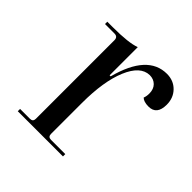

<svg xmlns="http://www.w3.org/2000/svg" viewBox="-128 -545 646 646"><g transform="rotate(45 194.5 -222.0)"><path d="M45 0V-11H92Q106 -11 106 -25V-399Q106 -415 90 -415H45V-426H71Q146 -426 178 -438V-304H183Q220 -444 311 -444Q343 -444 363.5 -423Q384 -402 384 -370Q384 -322 345 -322Q322 -322 312 -332Q316 -342 316 -355Q316 -376 304 -388Q292 -400 273 -400Q230 -399 204 -337Q178 -275 178 -172V-25Q178 -11 192 -11H260V0Z"/></g></svg>

Font: Arapey Regular-Display
Style: Regular
Weight: 400
Designer: Eduardo Rodriguez Tunni
Foundry: Eduardo Rodriguez Tunni
Version: Version 4.000